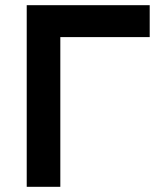

<svg xmlns="http://www.w3.org/2000/svg" viewBox="-20 -720 634 740"><path d="M83 0V-700H557V-577H212.5V0Z"/></svg>

Font: Overpass
Style: Bold
Weight: 700
Designer: Delve Withrington, Dave Bailey, Thomas Jockin
Foundry: Delve Fonts LLC
Version: Version 4.000; ttfautohint (v1.8.3)